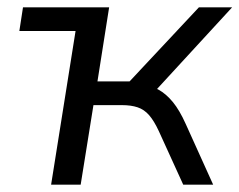

<svg xmlns="http://www.w3.org/2000/svg" viewBox="-20 -506 656 526"><path d="M120 0 187 -421H33L43 -486H279L247 -283H335L525 -486H616L399 -250L369 -273Q393 -272 414 -260.5Q435 -249 453.5 -226.5Q472 -204 489 -166L564 0H482L415 -147Q402 -175 388.5 -190.5Q375 -206 357 -212Q339 -218 314 -218H236L201 0Z"/></svg>

Font: Nunito Sans 12pt
Style: Italic
Weight: 400
Italic angle: -9°
Designer: Vernon Adams
Foundry: Vernon Adams
Version: Version 3.101;gftools[0.9.27]